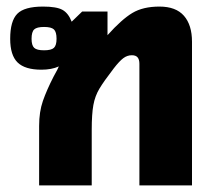

<svg xmlns="http://www.w3.org/2000/svg" viewBox="-20 -564 645 584"><path d="M99 -181Q99 -224 110.5 -257Q122 -290 143 -331Q157 -356 159 -362Q137 -352 106 -352Q56 -352 33.5 -374Q11 -396 11 -446Q11 -500 32.5 -522Q54 -544 111 -544Q152 -544 170 -534Q188 -524 198 -498L230 -529H307V-457Q350 -505 382.5 -524.5Q415 -544 465 -544Q515 -544 539.5 -516Q564 -488 564 -437V0H404V-370Q404 -383 398.5 -389.5Q393 -396 381 -396Q367 -396 355 -387Q343 -378 326 -356Q296 -317 282.5 -294.5Q269 -272 264 -244.5Q259 -217 259 -169V0H99ZM152 -446Q152 -467 144 -474.5Q136 -482 114 -482Q92 -482 84 -474.5Q76 -467 76 -446Q76 -426 84 -418.5Q92 -411 114 -411Q136 -411 144 -418.5Q152 -426 152 -446Z"/></svg>

Font: Pridi SemiBold
Style: Regular
Weight: 600
Designer: Katatrad Team
Foundry: CadsonDemak
Version: Version 1.001